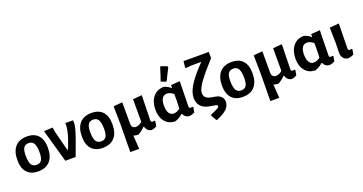

<svg xmlns="http://www.w3.org/2000/svg" viewBox="-42 -1541 4780 2527"><g transform="rotate(-20 2348.0 -277.5)"><path d="M252 -474Q354 -474 408 -414Q462 -354 462 -241Q462 -119 404.5 -54.5Q347 10 238 10Q136 10 82 -50Q28 -110 28 -222Q28 -344 85.5 -409Q143 -474 252 -474ZM243 -384Q195 -384 173 -351Q151 -318 151 -245Q151 -155 173.5 -116.5Q196 -78 247 -78Q295 -78 316.5 -111Q338 -144 338 -218Q338 -307 315.5 -345.5Q293 -384 243 -384Z M897 -465Q901 -417 889.5 -366Q878 -315 835 -195L763 0H619L488 -462L611 -468L624 -391L693 -125H702L742 -232Q795 -379 788 -460L794 -467Z M1156 -474Q1258 -474 1312 -414Q1366 -354 1366 -241Q1366 -119 1308.5 -54.5Q1251 10 1142 10Q1040 10 986 -50Q932 -110 932 -222Q932 -344 989.5 -409Q1047 -474 1156 -474ZM1147 -384Q1099 -384 1077 -351Q1055 -318 1055 -245Q1055 -155 1077.5 -116.5Q1100 -78 1151 -78Q1199 -78 1220.5 -111Q1242 -144 1242 -218Q1242 -307 1219.5 -345.5Q1197 -384 1147 -384Z M1461 185 1465 -192 1461 -456 1586 -467V-172Q1586 -101 1646 -101Q1690 -101 1733 -140V-456L1859 -467L1851 -121Q1851 -91 1874 -91Q1884 -91 1900 -95L1910 -87L1898 -17Q1861 7 1822 8Q1764 -2 1744 -67H1735Q1694 -22 1640 6Q1603 6 1573 -5L1586 185Z M2214 -734 2225 -740 2309 -708 2313 -695Q2284 -636 2231 -530L2220 -524L2154 -550Q2184 -635 2214 -734ZM2159 7Q2066 7 2014 -57.5Q1962 -122 1962 -224Q1962 -333 2016.5 -402Q2071 -471 2169 -471Q2219 -457 2261 -421H2267V-460L2392 -469L2385 -121Q2385 -104 2390.5 -97.5Q2396 -91 2410 -91Q2421 -91 2433 -95L2443 -87L2431 -17Q2394 3 2352 6Q2294 -1 2273 -54H2263Q2218 -12 2159 7ZM2086 -239Q2086 -168 2109 -132Q2132 -96 2173 -96Q2216 -96 2263 -131L2267 -237V-334Q2220 -374 2175 -374Q2133 -374 2109.5 -339Q2086 -304 2086 -239Z M2674 180 2625 101 2631 86Q2708 53 2731.5 39Q2755 25 2755 10Q2755 -6 2726 -10L2654 -23Q2488 -49 2488 -201Q2488 -276 2546.5 -371Q2605 -466 2745 -611H2610L2526 -604L2520 -610L2529 -701L2632 -700H2827L2883 -701V-614Q2732 -447 2671.5 -360Q2611 -273 2611 -221Q2611 -148 2696 -130L2769 -116Q2817 -107 2843.5 -79Q2870 -51 2870 -11Q2870 50 2824 94Q2778 138 2674 180Z M3118 -474Q3220 -474 3274 -414Q3328 -354 3328 -241Q3328 -119 3270.5 -54.5Q3213 10 3104 10Q3002 10 2948 -50Q2894 -110 2894 -222Q2894 -344 2951.5 -409Q3009 -474 3118 -474ZM3109 -384Q3061 -384 3039 -351Q3017 -318 3017 -245Q3017 -155 3039.5 -116.5Q3062 -78 3113 -78Q3161 -78 3182.5 -111Q3204 -144 3204 -218Q3204 -307 3181.5 -345.5Q3159 -384 3109 -384Z M3423 185 3427 -192 3423 -456 3548 -467V-172Q3548 -101 3608 -101Q3652 -101 3695 -140V-456L3821 -467L3813 -121Q3813 -91 3836 -91Q3846 -91 3862 -95L3872 -87L3860 -17Q3823 7 3784 8Q3726 -2 3706 -67H3697Q3656 -22 3602 6Q3565 6 3535 -5L3548 185Z M4121 7Q4028 7 3976 -57.5Q3924 -122 3924 -224Q3924 -333 3978.5 -402Q4033 -471 4131 -471Q4181 -457 4223 -421H4229V-460L4354 -469L4347 -121Q4347 -104 4352.5 -97.5Q4358 -91 4372 -91Q4383 -91 4395 -95L4405 -87L4393 -17Q4356 3 4314 6Q4256 -1 4235 -54H4225Q4180 -12 4121 7ZM4048 -239Q4048 -168 4071 -132Q4094 -96 4135 -96Q4178 -96 4225 -131L4229 -237V-334Q4182 -374 4137 -374Q4095 -374 4071.5 -339Q4048 -304 4048 -239Z M4588 6Q4544 6 4517 -23.5Q4490 -53 4490 -102L4493 -239L4488 -456L4619 -467L4613 -124Q4613 -106 4617.5 -98.5Q4622 -91 4635 -91Q4645 -91 4661 -95L4671 -87L4659 -17Q4626 1 4588 6Z"/></g></svg>

Font: Alegreya Sans
Style: Bold
Weight: 700
Designer: Juan Pablo del Peral
Foundry: Huerta Tipografica
Version: Version 2.007